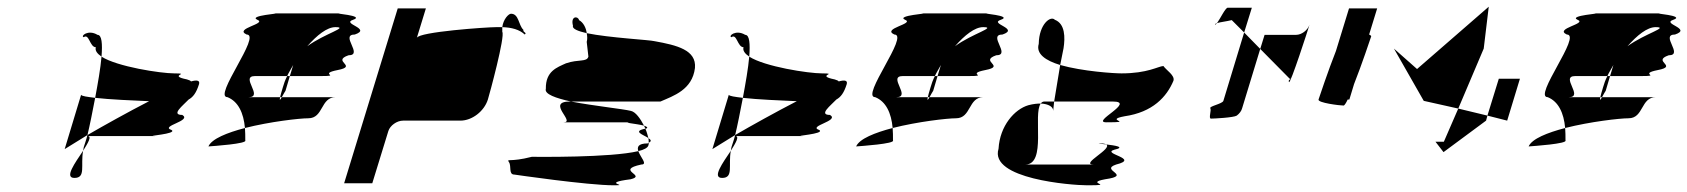

<svg xmlns="http://www.w3.org/2000/svg" viewBox="-20 -735 5035 573"><path d="M230 -624C246 -636 248 -594 266 -594C263 -584 270 -575 283 -566C286 -604 284 -631 271 -631C243 -648 219 -627 230 -624ZM173 -290C173 -290 200 -307 241 -332C248 -361 256 -401 264 -443C240 -446 224 -448 222 -452ZM283 -566C329 -536 460 -516 500 -516C553 -516 478 -510 538 -498C545 -496 549 -494 550 -492C568 -497 577 -495 574 -484C566 -458 556 -445 543 -438C526 -420 489 -392 524 -392C554 -374 456 -359 492 -347C511 -335 408 -329 443 -329H241C255 -329 243 -309 228 -285C229 -289 229 -292 230 -296C232 -303 237 -316 241 -332C291 -361 361 -400 425 -433C378 -435 307 -438 264 -443C272 -486 280 -531 283 -566ZM202 -204C237 -204 220 -241 228 -285C204 -249 171 -204 202 -204Z M602 -298C616 -299 719 -306 712 -316C712 -329 712 -341 711 -353C658 -339 612 -321 602 -298ZM659 -445C614 -445 762 -632 716 -632C677 -650 778 -664 748 -676C719 -689 826 -695 798 -695H995C967 -695 1072 -689 1034 -676C997 -664 1091 -650 1039 -632C993 -632 1066 -570 1020 -570C968 -552 1050 -538 988 -526C927 -514 1001 -508 938 -508H845L855 -541C849 -530 842 -519 837 -508H741C695 -508 768 -445 722 -445H816C813 -433 817 -437 821 -445H982C936 -445 946 -382 900 -382C874 -382 786 -372 711 -353C707 -398 691 -432 659 -445ZM824 -474C820 -460 817 -451 816 -445H821C825 -453 832 -464 832 -464L845 -508H837C831 -496 827 -485 824 -474ZM897 -597C949 -635 1023 -654 981 -654C956 -654 926 -630 897 -597Z M1007 -188H1091L1139 -344C1144 -360 1164 -375 1183 -375H1354C1389 -375 1425 -403 1436 -438C1441 -454 1488 -627 1479 -640V-654H1461C1433 -654 1230 -640 1224 -622L1251 -710H1167ZM1479 -654C1482 -678 1498 -694 1505 -694C1529 -694 1527 -660 1542 -646C1540 -638 1554 -638 1546 -632C1530 -647 1507 -653 1479 -654Z M1499 -251C1507 -239 1497 -214 1515 -214C1515 -214 1733 -182 1812 -182C1864 -182 1768 -188 1862 -200C1912 -212 1814 -227 1894 -244C1914 -244 1891 -266 1885 -284C1802 -264 1582 -267 1567 -267C1501 -250 1491 -263 1499 -251ZM1609 -470C1604 -454 1639 -442 1684 -432H1951C1990 -449 2046 -467 2054 -532C2059 -586 2000 -600 1934 -612C1920 -616 1799 -622 1731 -636C1733 -626 1733 -617 1731 -610L1736 -566C1731 -549 1707 -559 1669 -546C1643 -534 1608 -523 1609 -470ZM1690 -658C1682 -689 1706 -687 1708 -675C1721 -668 1729 -652 1731 -636C1705 -642 1687 -649 1690 -658ZM1662 -370C1699 -370 1608 -432 1681 -432H1684C1752 -419 1839 -410 1863 -404C1877 -401 1891 -381 1902 -360C1880 -366 1826 -370 1869 -370ZM1902 -360C1903 -357 1905 -354 1906 -351H1908C1915 -354 1911 -357 1902 -360ZM1885 -284C1881 -296 1884 -307 1913 -307C1914 -308 1915 -308 1916 -309C1916 -306 1916 -303 1915 -301C1913 -294 1902 -288 1885 -284ZM1906 -351C1910 -342 1913 -331 1915 -323C1900 -333 1866 -343 1906 -351ZM1915 -323C1916 -318 1916 -313 1916 -309C1926 -314 1922 -318 1915 -323Z M2163 -624C2179 -636 2181 -594 2199 -594C2196 -584 2203 -575 2216 -566C2219 -604 2217 -631 2204 -631C2176 -648 2152 -627 2163 -624ZM2106 -290C2106 -290 2133 -307 2174 -332C2181 -361 2189 -401 2197 -443C2173 -446 2157 -448 2155 -452ZM2216 -566C2262 -536 2393 -516 2433 -516C2486 -516 2411 -510 2471 -498C2478 -496 2482 -494 2483 -492C2501 -497 2510 -495 2507 -484C2499 -458 2489 -445 2476 -438C2459 -420 2422 -392 2457 -392C2487 -374 2389 -359 2425 -347C2444 -335 2341 -329 2376 -329H2174C2188 -329 2176 -309 2161 -285C2162 -289 2162 -292 2163 -296C2165 -303 2170 -316 2174 -332C2224 -361 2294 -400 2358 -433C2311 -435 2240 -438 2197 -443C2205 -486 2213 -531 2216 -566ZM2135 -204C2170 -204 2153 -241 2161 -285C2137 -249 2104 -204 2135 -204Z M2535 -298C2549 -299 2652 -306 2645 -316C2645 -329 2645 -341 2644 -353C2591 -339 2545 -321 2535 -298ZM2592 -445C2547 -445 2695 -632 2649 -632C2610 -650 2711 -664 2681 -676C2652 -689 2759 -695 2731 -695H2928C2900 -695 3005 -689 2967 -676C2930 -664 3024 -650 2972 -632C2926 -632 2999 -570 2953 -570C2901 -552 2983 -538 2921 -526C2860 -514 2934 -508 2871 -508H2778L2788 -541C2782 -530 2775 -519 2770 -508H2674C2628 -508 2701 -445 2655 -445H2749C2746 -433 2750 -437 2754 -445H2915C2869 -445 2879 -382 2833 -382C2807 -382 2719 -372 2644 -353C2640 -398 2624 -432 2592 -445ZM2757 -474C2753 -460 2750 -451 2749 -445H2754C2758 -453 2765 -464 2765 -464L2778 -508H2770C2764 -496 2760 -485 2757 -474ZM2830 -597C2882 -635 2956 -654 2914 -654C2889 -654 2859 -630 2830 -597Z M2960 -291C2932 -201 3177 -182 3225 -182C3314 -182 3213 -188 3278 -200C3362 -212 3260 -227 3311 -244C3384 -262 3266 -276 3305 -288C3341 -296 3307 -301 3281 -304C3303 -292 3201 -244 3244 -244H3040C3104 -244 3062 -394 3086 -426C3076 -426 3064 -425 3049 -421C3008 -409 2964 -360 2960 -291ZM3080 -604C3081 -664 3116 -689 3128 -676C3159 -664 3159 -623 3154 -591L3144 -541C3101 -554 3071 -574 3080 -604ZM3086 -426C3089 -430 3092 -432 3097 -432H3126L3123 -404C3124 -416 3109 -425 3086 -426ZM3144 -541 3126 -432H3301C3372 -432 3234 -370 3282 -370C3371 -370 3271 -376 3336 -388C3420 -400 3462 -446 3482 -494C3487 -510 3461 -525 3452 -538C3436 -537 3405 -516 3327 -516C3304 -516 3211 -522 3144 -541ZM3281 -304C3264 -306 3252 -307 3263 -307C3272 -307 3279 -306 3281 -304Z M3606 -662C3607 -661 3610 -663 3612 -666C3609 -665 3605 -663 3606 -662ZM3612 -666C3621 -678 3637 -712 3644 -712H3716L3693 -638L3656 -675C3640 -671 3621 -669 3612 -666ZM3592 -412C3596 -406 3586 -381 3594 -381C3603 -381 3662 -384 3671 -390C3679 -396 3685 -404 3687 -412L3741 -589L3693 -638L3631 -434C3628 -425 3588 -418 3592 -412ZM3741 -589 3754 -631H3848C3864 -631 3882 -644 3888 -661C3884 -647 3831 -484 3827 -490C3822 -497 3837 -500 3829 -500ZM3888 -662V-661Z M3915 -438C3912 -428 3979 -420 3990 -420C3992 -420 3997 -427 4002 -438H4007L4021 -484C4044 -542 4070 -620 4072 -626C4073 -628 4070 -630 4066 -632L4090 -710H4006L3967 -583C3944 -525 3917 -444 3915 -438Z M4140 -590 4209 -529 4423 -715 4408 -590 4332 -411 4229 -434ZM4264 -312 4288 -281 4415 -375 4419 -390 4332 -411 4289 -312ZM4419 -390 4453 -500H4516L4478 -375Z M4542 -298C4556 -299 4659 -306 4652 -316C4652 -329 4652 -341 4651 -353C4598 -339 4552 -321 4542 -298ZM4599 -445C4554 -445 4702 -632 4656 -632C4617 -650 4718 -664 4688 -676C4659 -689 4766 -695 4738 -695H4935C4907 -695 5012 -689 4974 -676C4937 -664 5031 -650 4979 -632C4933 -632 5006 -570 4960 -570C4908 -552 4990 -538 4928 -526C4867 -514 4941 -508 4878 -508H4785L4795 -541C4789 -530 4782 -519 4777 -508H4681C4635 -508 4708 -445 4662 -445H4756C4753 -433 4757 -437 4761 -445H4922C4876 -445 4886 -382 4840 -382C4814 -382 4726 -372 4651 -353C4647 -398 4631 -432 4599 -445ZM4764 -474C4760 -460 4757 -451 4756 -445H4761C4765 -453 4772 -464 4772 -464L4785 -508H4777C4771 -496 4767 -485 4764 -474ZM4837 -597C4889 -635 4963 -654 4921 -654C4896 -654 4866 -630 4837 -597Z"/></svg>

Font: bitstorm
Style: extobl
Weight: 400
Version: Version 0.2